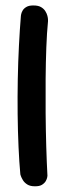

<svg xmlns="http://www.w3.org/2000/svg" viewBox="-20 -668 235 688"><path d="M104.5 -0.5Q88.1 -0.5 77.9 -6.9Q67.6 -13.4 62.3 -22.1Q57 -30.8 54.9 -37Q52.9 -43.2 52.9 -43.2Q48.9 -86.2 46.4 -141.9Q43.9 -197.6 43.2 -259.4Q42.5 -321.1 43.7 -383.8Q44.9 -446.4 47.9 -504.9Q50.9 -563.4 54.9 -611.4Q54.9 -611.4 55.9 -617.2Q57 -623 61.1 -630.2Q65.1 -637.5 74.6 -643.1Q84.1 -648.8 100.4 -648.4Q117.1 -648.4 127.1 -642.5Q137.1 -636.6 142.4 -628.1Q147.8 -619.6 149.9 -611.2Q152 -602.9 152 -597.2Q152 -591.5 152 -591.5Q148 -551.5 146 -498.1Q144 -444.6 143.5 -384.8Q143 -324.9 143.5 -263.6Q144 -202.2 145.7 -144.4Q147.4 -86.5 150 -38.2Q150 -38.2 149.1 -32.4Q148.2 -26.6 144 -19.2Q139.8 -11.8 130.5 -5.9Q121.2 -0.1 104.5 -0.5Z"/></svg>

Font: Sour Gummy Black
Style: Regular
Weight: 900
Version: Version 1.000